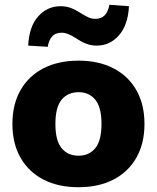

<svg xmlns="http://www.w3.org/2000/svg" viewBox="-20 -773 657 804"><path d="M309 11Q224 11 162 -21Q100 -53 66 -112.5Q32 -172 32 -254Q32 -336 66 -395.5Q100 -455 162 -487Q224 -519 309 -519Q393 -519 455 -487Q517 -455 551 -395.5Q585 -336 585 -254Q585 -172 551 -112.5Q517 -53 455 -21Q393 11 309 11ZM309 -121Q353 -121 379 -152.5Q405 -184 405 -254Q405 -324 379 -355.5Q353 -387 309 -387Q264 -387 238 -355.5Q212 -324 212 -254Q212 -184 238 -152.5Q264 -121 309 -121ZM180 -577 98 -582Q102 -662 140 -704.5Q178 -747 234 -747Q256 -747 275.5 -740Q295 -733 318 -718Q339 -705 352 -699.5Q365 -694 379 -694Q428 -694 438 -753L520 -747Q516 -668 478 -625Q440 -582 385 -582Q362 -582 342 -589.5Q322 -597 298 -613Q263 -636 239 -636Q212 -636 198 -620Q184 -604 180 -577Z"/></svg>

Font: Mulish Black
Style: Regular
Weight: 900
Designer: Vernon Adams
Foundry: Vernon Adams
Version: Version 3.603; ttfautohint (v1.8.3)